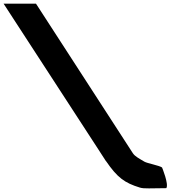

<svg xmlns="http://www.w3.org/2000/svg" viewBox="-618 -1028 1033 1049"><path d="M-598.4 -1008H-421.4L107.8 -191C119.6 -173 142.8 -161.8 170.5 -145C185.7 -135.7 252 -124 267.3 -113C267.3 -113 305.5 -21.3 290.6 0C206.5 0 170.3 4.3 146.6 -3C62.2 -28.9 23.2 -57.6 -38.9 -148L-39.4 -148L-51.4 -166.5C-58.1 -176.7 -65 -187.5 -72.4 -199L-73 -200Z"/></svg>

Font: Hussar
Style: BdOpOblSeven
Weight: 700
Foundry: Cannot Into Space Fonts
Version: Version 2.00